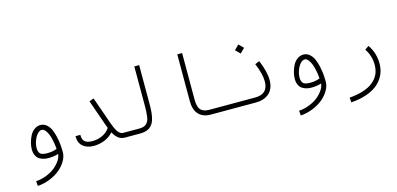

<svg xmlns="http://www.w3.org/2000/svg" viewBox="-77 -1141 3865 1870"><g transform="rotate(-15 1856.0 -205.5)"><path d="M388.2 -66.4Q383.8 -124 371.1 -173.1Q358.4 -222.2 338.1 -252.4Q317.9 -282.7 294.9 -282.7Q272.9 -282.7 251.2 -258.5Q229.5 -234.4 215.8 -196.8Q202.1 -159.2 202.1 -122.6Q202.1 -103.5 206.5 -90.1Q210.9 -76.7 218.3 -68.6Q225.6 -60.5 237.5 -56.2Q249.5 -51.8 261.7 -50.3Q273.9 -48.8 291 -48.8Q345.7 -48.8 388.2 -66.4ZM438.5 -19.5Q438.5 22.5 413.8 65.9Q389.2 109.4 347.4 145Q305.7 180.7 245.1 205.6Q184.6 230.5 118.2 235.4L114.3 186.5Q172.4 182.1 224.9 160.6Q277.3 139.2 312 109.4Q346.7 79.6 367.4 46.9Q388.2 14.2 389.6 -14.6Q346.2 0 291 0Q271.5 0 253.9 -2.9Q236.3 -5.9 217.3 -13.9Q198.2 -22 184.6 -35.2Q170.9 -48.3 162.1 -70.8Q153.3 -93.3 153.3 -122.6Q153.3 -154.3 162.4 -189.2Q171.4 -224.1 187.7 -256.6Q204.1 -289.1 232.4 -310.3Q260.7 -331.5 294.9 -331.5Q329.1 -331.5 355.5 -309.6Q381.8 -287.6 397 -254.4Q412.1 -221.2 421.9 -177.2Q431.6 -133.3 435.1 -95.2Q438.5 -57.1 438.5 -19.5Z M1060.5 -48.8V0Q1023.9 0 996.3 -19.8Q968.8 -39.6 944.8 -84Q906.7 -40.5 853.8 -20.3Q800.8 0 747.1 0Q681.2 0 639.4 -34.2Q597.7 -68.4 597.7 -138.2H646.5Q646.5 -88.9 670.9 -68.8Q695.3 -48.8 747.1 -48.8Q797.9 -48.8 845.2 -69.8Q892.6 -90.8 921.9 -134.3Q917 -145.5 911.1 -163.6L817.4 -430.7L863.3 -447.3L957 -180.2Q972.2 -137.2 985.4 -110.1Q998.5 -83 1011.7 -70.1Q1024.9 -57.1 1035.4 -53Q1045.9 -48.8 1060.5 -48.8Z M1060.5 -48.8H1213.4Q1239.7 -48.8 1258.3 -53.7Q1276.9 -58.6 1289.6 -71Q1302.2 -83.5 1309.6 -98.4Q1316.9 -113.3 1320.8 -140.1Q1324.7 -167 1325.9 -193.4Q1327.1 -219.7 1327.1 -261.7V-646H1376V-261.7Q1376 -235.4 1375.5 -215.3Q1375 -195.3 1372.8 -171.6Q1370.6 -147.9 1367.2 -130.6Q1363.8 -113.3 1357.7 -94.5Q1351.6 -75.7 1343.3 -62.3Q1335 -48.8 1322.8 -36.4Q1310.5 -23.9 1294.9 -16.4Q1279.3 -8.8 1258.8 -4.4Q1238.3 0 1213.4 0H1060.5Q1050.3 0 1043.2 -7.1Q1036.1 -14.2 1036.1 -24.4Q1036.1 -34.7 1043.2 -41.7Q1050.3 -48.8 1060.5 -48.8Z M2121.1 -48.8V0H1923.8Q1848.1 0 1804.9 -45.4Q1761.7 -90.8 1761.7 -180.2V-651.4H1810.5V-180.2Q1810.5 -106.9 1838.1 -77.9Q1865.7 -48.8 1923.8 -48.8Z M2314.9 -544.4 2360.8 -590.3 2406.7 -544.4 2360.8 -499ZM2121.1 -48.8H2385.7Q2517.1 -48.8 2517.1 -176.3Q2517.1 -251 2470.7 -362.3L2515.6 -380.9Q2565.9 -261.2 2565.9 -176.3Q2565.9 -131.8 2551.3 -97.2Q2536.6 -62.5 2511.2 -41.7Q2485.8 -21 2454.1 -10.5Q2422.4 0 2385.7 0H2121.1Q2110.8 0 2103.8 -7.1Q2096.7 -14.2 2096.7 -24.4Q2096.7 -34.7 2103.8 -41.7Q2110.8 -48.8 2121.1 -48.8Z M3039.6 -66.4Q3035.2 -124 3022.5 -173.1Q3009.8 -222.2 2989.5 -252.4Q2969.2 -282.7 2946.3 -282.7Q2924.3 -282.7 2902.6 -258.5Q2880.9 -234.4 2867.2 -196.8Q2853.5 -159.2 2853.5 -122.6Q2853.5 -103.5 2857.9 -90.1Q2862.3 -76.7 2869.6 -68.6Q2877 -60.5 2888.9 -56.2Q2900.9 -51.8 2913.1 -50.3Q2925.3 -48.8 2942.4 -48.8Q2997.1 -48.8 3039.6 -66.4ZM3089.8 -19.5Q3089.8 22.5 3065.2 65.9Q3040.5 109.4 2998.8 145Q2957 180.7 2896.5 205.6Q2835.9 230.5 2769.5 235.4L2765.6 186.5Q2823.7 182.1 2876.2 160.6Q2928.7 139.2 2963.4 109.4Q2998 79.6 3018.8 46.9Q3039.6 14.2 3041 -14.6Q2997.6 0 2942.4 0Q2922.9 0 2905.3 -2.9Q2887.7 -5.9 2868.7 -13.9Q2849.6 -22 2835.9 -35.2Q2822.3 -48.3 2813.5 -70.8Q2804.7 -93.3 2804.7 -122.6Q2804.7 -154.3 2813.7 -189.2Q2822.8 -224.1 2839.1 -256.6Q2855.5 -289.1 2883.8 -310.3Q2912.1 -331.5 2946.3 -331.5Q2980.5 -331.5 3006.8 -309.6Q3033.2 -287.6 3048.3 -254.4Q3063.5 -221.2 3073.2 -177.2Q3083 -133.3 3086.4 -95.2Q3089.8 -57.1 3089.8 -19.5Z M3542 -221.2 3582 -248.5Q3641.6 -162.6 3641.6 -54.2Q3641.6 2.9 3620.1 52Q3598.6 101.1 3555.7 140.9Q3512.7 180.7 3441.9 206.5Q3371.1 232.4 3278.3 239.3L3274.4 190.4Q3343.8 185.1 3398.7 169.2Q3453.6 153.3 3489.5 130.6Q3525.4 107.9 3549.1 77.6Q3572.8 47.4 3582.8 14.9Q3592.8 -17.6 3592.8 -54.2Q3592.8 -147 3542 -221.2Z"/></g></svg>

Font: AzarMehrMonospaced
Style: SerifRegular
Weight: 1
Designer: Amin Abedi
Version: Version 1.00